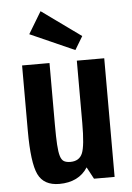

<svg xmlns="http://www.w3.org/2000/svg" viewBox="-55 -824 603 875"><g transform="rotate(-5 246.5 -386.0)"><path d="M184 -542.7H58.6V-244.7Q58.6 -97.1 84.4 -43.6Q110.1 10 181.3 10Q225.1 10 258.1 -6.3Q291 -22.6 311 -54.3L340.1 0H434.4V-542.7H309V-257.3Q309 -153.1 294.9 -119.4Q280.7 -85.6 239.7 -85.6Q222.1 -85.6 210.9 -91.7Q199.7 -97.9 193.9 -116.6Q188.1 -135.4 186.1 -169.9Q184 -204.3 184 -260.9ZM343.4 -652.3 163.9 -781.7 103.6 -681.6 306.7 -591.4Z"/></g></svg>

Font: Secuela Black
Style: Regular
Weight: 900
Designer: Fernando Haro
Foundry: deFharo
Version: Version 1.704